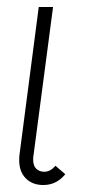

<svg xmlns="http://www.w3.org/2000/svg" viewBox="-20 -520 272 550"><path d="M75 -63Q75 -45 84 -36.5Q93 -28 107 -28Q124 -28 139 -45L167 -21Q142 10 104 10Q73 10 54 -9Q35 -28 35 -61Q35 -72 36 -78L91 -500H132L76 -75Q75 -71 75 -63Z"/></svg>

Font: Bellota Light
Style: Italic
Weight: 300
Italic angle: -7.5°
Designer: Kemie Guaida
Foundry: Kemie Guaida
Version: Version 4.001